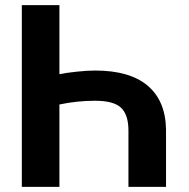

<svg xmlns="http://www.w3.org/2000/svg" viewBox="-20 -731 739 751"><path d="M65.4 0V-710.9H212.4V-440.9Q235.4 -445.8 277.6 -450.4Q319.8 -455.1 352.1 -455.1Q487.3 -455.1 557.4 -396Q627.4 -336.9 629.4 -225.1V0H482.4V-222.2Q481.9 -283.2 452.9 -310.1Q423.8 -336.9 352.1 -336.9Q281.2 -336.9 212.4 -322.3V0Z"/></svg>

Font: Roboto-o
Style: o-Bold
Weight: 700
Designer: Google
Version: Version 2.134; 2016; ttfautohint (v1.6)